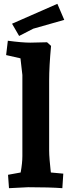

<svg xmlns="http://www.w3.org/2000/svg" viewBox="-20 -979 369 1004"><path d="M12 -691 21 -766Q96 -756 138 -756L226 -758L247 -739Q237 -632 237 -557V-193Q237 -171 239.5 -142Q242 -113 244 -95L246 -77L311 -71L306 5Q240 0 127 0L27 5L22 -65L88 -77Q97 -126 97 -163V-587L87 -674ZM280 -959 316 -875Q173 -835 154 -829L80 -791L43 -855Z"/></svg>

Font: Andada
Style: Bold
Weight: 700
Designer: Carolina Giovagnoli
Foundry: Carolina Giovagnoli
Version: Version 1.003